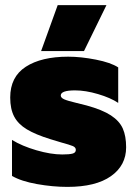

<svg xmlns="http://www.w3.org/2000/svg" viewBox="-20 -717 534 752"><path d="M206 -697H397L309 -517H141ZM27 -28V-169Q66 -145 122.5 -128.5Q179 -112 224 -112Q252 -112 264.5 -115.5Q277 -119 277 -130Q277 -140 265 -145Q253 -150 220 -159L177 -172Q119 -190 85 -210.5Q51 -231 35.5 -260.5Q20 -290 20 -335Q20 -416 81 -455.5Q142 -495 247 -495Q297 -495 355.5 -483.5Q414 -472 443 -453V-314Q413 -334 364 -348.5Q315 -363 274 -363Q218 -363 218 -343Q218 -334 231.5 -328Q245 -322 279 -314L319 -304Q381 -287 414.5 -265Q448 -243 461 -213.5Q474 -184 474 -140Q474 -69 414.5 -27Q355 15 244 15Q187 15 125 4Q63 -7 27 -28Z"/></svg>

Font: Readiness ExtraBold
Style: Regular
Weight: 800
Designer: Katatrad Team
Foundry: CadsonDemak
Version: Version 1.00;January 16, 2020;FontCreator 12.0.0.2550 64-bit